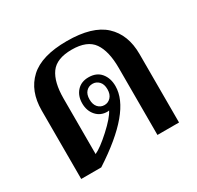

<svg xmlns="http://www.w3.org/2000/svg" viewBox="-127 -709 876 855"><g transform="rotate(-30 311.5 -282.0)"><path d="M60 -352Q60 -452 120.5 -508Q181 -564 311 -564Q442 -564 502.5 -508Q563 -452 563 -352V0H452V-345Q452 -431 421 -475.5Q390 -520 311 -520Q233 -520 202 -477Q171 -434 171 -349V-64Q202 -78 253.5 -125Q305 -172 320 -202Q317 -201 311 -201Q276 -201 254 -226Q232 -251 232 -289Q232 -327 254 -351.5Q276 -376 314 -376Q355 -376 377 -349.5Q399 -323 399 -282Q399 -153 163 0H60ZM361 -288Q361 -314 347.5 -328Q334 -342 315 -342Q295 -342 282 -328Q269 -314 269 -288Q269 -262 282 -247.5Q295 -233 315 -233Q334 -233 347.5 -247.5Q361 -262 361 -288Z"/></g></svg>

Font: Trirong Medium
Style: Regular
Weight: 500
Designer: Katatrad Team
Foundry: CadsonDemak
Version: Version 1.001